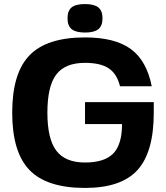

<svg xmlns="http://www.w3.org/2000/svg" viewBox="-20 -904 816 944"><path d="M398 -294V-402H736V-350Q736 -156 656 -68Q576 20 398 20Q210 20 125 -68Q40 -156 40 -350Q40 -544 125 -632Q210 -720 398 -720Q545 -720 623 -663Q701 -606 726 -480H570Q555 -541 514.5 -568Q474 -595 398 -595Q300 -595 256.5 -537.5Q213 -480 213 -350Q213 -221 257 -163Q301 -105 398 -105Q494 -105 537 -149.5Q580 -194 580 -294ZM398 -884Q443 -884 463.5 -867.5Q484 -851 484 -814Q484 -777 463.5 -760.5Q443 -744 398 -744Q353 -744 332.5 -760.5Q312 -777 312 -814Q312 -851 332 -867.5Q352 -884 398 -884Z"/></svg>

Font: Fivo Sans Modern
Style: Regular
Weight: 700
Designer: Alexander Slobzheninov
Foundry: Alexander Slobzheninov
Version: 1.0